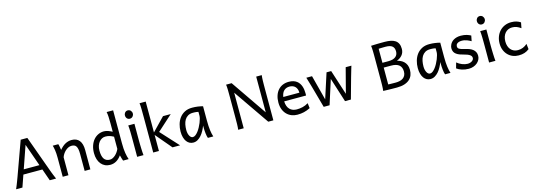

<svg xmlns="http://www.w3.org/2000/svg" viewBox="12 -1850 8155 2932"><g transform="rotate(-15 4089.5 -384.5)"><path d="M334.5 -617.7 211.4 -263.7H459ZM19.5 0Q25.9 -14.6 32.7 -30.8Q39.6 -46.9 47.6 -67.1Q55.7 -87.4 65.4 -113.3Q75.2 -139.2 87.9 -173.3L283.2 -712.9H388.2L583.5 -173.3Q595.7 -139.2 605.5 -113.3Q615.2 -87.4 623.5 -67.1Q631.8 -46.9 638.7 -30.8Q645.5 -14.6 651.9 0H551.8L485.4 -188H185.1L119.6 0Z M1103.5 0V-268.6Q1103.5 -314.5 1097.4 -344.2Q1091.3 -374 1079.3 -391.4Q1067.4 -408.7 1049.1 -415.5Q1030.8 -422.4 1005.9 -422.4Q979.5 -422.4 954.3 -409.9Q929.2 -397.5 908.2 -377.7Q887.2 -357.9 871.1 -333Q855 -308.1 847.2 -283.2V0H756.8V-300.3Q756.8 -372.6 748.8 -422.6Q740.7 -472.7 732.4 -498H820.3Q823.2 -490.2 826.2 -477.8Q829.1 -465.3 831.5 -451.7Q834 -438 835.9 -424.8L839.8 -402.8Q886.2 -458.5 933.6 -483.2Q981 -507.8 1032.7 -507.8Q1110.8 -507.8 1152.3 -456.8Q1193.8 -405.8 1193.8 -305.2V0Z M1672.4 -388.2Q1654.3 -397.9 1638.7 -404.8Q1623 -411.6 1607.9 -416Q1592.8 -420.4 1577.1 -422.6Q1561.5 -424.8 1543 -424.8Q1515.1 -424.8 1489.7 -412.1Q1464.4 -399.4 1444.6 -375.5Q1424.8 -351.6 1413.1 -317.1Q1401.4 -282.7 1401.4 -239.3Q1401.4 -153.8 1430.4 -109.9Q1459.5 -65.9 1523.4 -65.9Q1545.9 -65.9 1568.1 -77.1Q1590.3 -88.4 1610.1 -106.4Q1629.9 -124.5 1646 -147.7Q1662.1 -170.9 1672.4 -195.3ZM1762.7 -258.8Q1762.7 -166.5 1773.2 -103.8Q1783.7 -41 1799.3 0H1711.4Q1706.1 -12.7 1698.5 -37.8Q1690.9 -63 1684.6 -90.3Q1649.4 -40.5 1605 -14.2Q1560.5 12.2 1506.3 12.2Q1461.4 12.2 1425.5 -4.6Q1389.6 -21.5 1364 -52.5Q1338.4 -83.5 1324.7 -127.2Q1311 -170.9 1311 -224.6Q1311 -289.6 1328.9 -341.8Q1346.7 -394 1377.9 -430.9Q1409.2 -467.8 1451.4 -487.8Q1493.7 -507.8 1543 -507.8Q1558.6 -507.8 1575.4 -504.4Q1592.3 -501 1609.1 -495.1Q1626 -489.3 1642.1 -481.7Q1658.2 -474.1 1672.4 -466.3V-603Q1672.4 -662.1 1669.7 -706.3Q1667 -750.5 1660.2 -781.2H1762.7Z M1916.5 -656.7Q1916.5 -670.4 1920.9 -682.4Q1925.3 -694.3 1933.3 -703.4Q1941.4 -712.4 1952.6 -717.5Q1963.9 -722.7 1977.5 -722.7Q1991.2 -722.7 2002.9 -717.5Q2014.6 -712.4 2022.9 -703.4Q2031.2 -694.3 2036.1 -682.4Q2041 -670.4 2041 -656.7Q2041 -643.1 2036.1 -631.1Q2031.2 -619.1 2022.9 -610.1Q2014.6 -601.1 2002.9 -595.9Q1991.2 -590.8 1977.5 -590.8Q1963.9 -590.8 1952.6 -595.9Q1941.4 -601.1 1933.3 -610.1Q1925.3 -619.1 1920.9 -631.1Q1916.5 -643.1 1916.5 -656.7ZM2023.9 -231.9Q2023.9 -208.5 2024.7 -176.5Q2025.4 -144.5 2026.6 -111.8Q2027.8 -79.1 2029.5 -49.3Q2031.2 -19.5 2033.7 0H1933.6V-258.8Q1933.6 -294.4 1933.3 -329.1Q1933.1 -363.8 1932.4 -394.8Q1931.6 -425.8 1930.2 -452.4Q1928.7 -479 1926.3 -498H2023.9Z M2187.5 0V-551.8Q2187.5 -630.9 2186.5 -690.2Q2185.5 -749.5 2180.2 -781.2H2277.8V-293.5L2475.6 -498H2597.7L2356 -279.8L2612.3 0H2492.7L2277.8 -253.9V0Z M3015.1 -420.9Q3009.3 -422.4 3002 -423.8Q2994.6 -425.3 2984.6 -426.8Q2974.6 -428.2 2961.2 -429Q2947.8 -429.7 2929.7 -429.7Q2881.8 -429.7 2849.9 -410.4Q2817.9 -391.1 2798.8 -359.1Q2779.8 -327.1 2771.7 -285.6Q2763.7 -244.1 2763.7 -200.2Q2763.7 -171.9 2769.3 -148.2Q2774.9 -124.5 2784.7 -107.2Q2794.4 -89.8 2807.1 -80.3Q2819.8 -70.8 2834.5 -70.8Q2856 -70.8 2877.7 -87.4Q2899.4 -104 2919.4 -130.1Q2939.5 -156.2 2957 -188.7Q2974.6 -221.2 2987.5 -253.2Q3000.5 -285.2 3007.8 -313.5Q3015.1 -341.8 3015.1 -358.9ZM3051.8 0Q3046.4 -11.7 3042.2 -32.2Q3038.1 -52.7 3035.4 -75.9Q3032.7 -99.1 3031.2 -122.1Q3029.8 -145 3029.8 -161.1V-200.2Q3015.1 -162.1 2994.9 -124.3Q2974.6 -86.4 2948.5 -56.2Q2922.4 -25.9 2890.1 -6.8Q2857.9 12.2 2819.8 12.2Q2789.1 12.2 2762.2 -1.5Q2735.4 -15.1 2715.6 -42Q2695.8 -68.8 2684.6 -108.6Q2673.3 -148.4 2673.3 -200.2Q2673.3 -258.3 2689 -313.7Q2704.6 -369.1 2736.8 -412.4Q2769 -455.6 2818.8 -481.7Q2868.7 -507.8 2937 -507.8Q2984.4 -507.8 3026.4 -501.7Q3068.4 -495.6 3105.5 -485.8V-258.8Q3105.5 -166.5 3114.3 -103.8Q3123 -41 3137.2 0Z M3618.2 -562.5V0H3530.3Q3535.6 -29.3 3536.6 -84.7Q3537.6 -140.1 3537.6 -212.4V-500.5Q3537.6 -572.8 3536.6 -628.2Q3535.6 -683.6 3530.3 -712.9H3618.2L4006.3 -147.9V-712.9H4094.2Q4091.8 -698.2 4090.3 -676.8Q4088.9 -655.3 4088.1 -628.2Q4087.4 -601.1 4087.2 -568.8Q4086.9 -536.6 4086.9 -500.5V0H4006.3Z M4321.3 -236.8Q4322.8 -193.8 4334.7 -162.1Q4346.7 -130.4 4367.4 -109.6Q4388.2 -88.9 4416.3 -78.6Q4444.3 -68.4 4477.5 -68.4Q4524.9 -68.4 4570.3 -79.1Q4615.7 -89.8 4660.6 -117.2L4670.4 -36.6Q4644.5 -23.4 4619.6 -14.2Q4594.7 -4.9 4569.8 1Q4544.9 6.8 4519.3 9.5Q4493.7 12.2 4465.3 12.2Q4418.5 12.2 4376 -4.2Q4333.5 -20.5 4301.3 -52.5Q4269 -84.5 4250 -131.8Q4231 -179.2 4231 -241.7Q4231 -302.2 4247.3 -351.3Q4263.7 -400.4 4293.9 -435.3Q4324.2 -470.2 4367.7 -489Q4411.1 -507.8 4465.3 -507.8Q4505.4 -507.8 4536.1 -498.3Q4566.9 -488.8 4589.4 -471.9Q4611.8 -455.1 4627 -432.6Q4642.1 -410.2 4651.1 -384.3Q4660.2 -358.4 4664.1 -330.3Q4668 -302.2 4668 -274.9V-255.9Q4668 -243.7 4667.5 -236.8ZM4458 -434.6Q4404.3 -434.6 4370.1 -403.1Q4335.9 -371.6 4325.2 -305.2H4580.1Q4580.1 -336.4 4571 -360.6Q4562 -384.8 4545.7 -401.4Q4529.3 -418 4506.8 -426.3Q4484.4 -434.6 4458 -434.6Z M5134.3 -498 5261.2 -105 5363.8 -498H5454.1Q5445.3 -470.2 5438.7 -448Q5432.1 -425.8 5426.3 -405.5Q5420.4 -385.3 5414.8 -366Q5409.2 -346.7 5402.8 -324.7L5312.5 0H5219.7L5097.7 -383.3L4975.6 0H4882.8L4792.5 -324.7Q4787.1 -344.2 4781.5 -363.3Q4775.9 -382.3 4769.8 -402.8Q4763.7 -423.3 4756.8 -446.8Q4750 -470.2 4741.2 -498H4831.5L4934.1 -105L5061 -498Z M5830.1 -151.9V-558.1Q5830.1 -592.3 5829.3 -621.8Q5828.6 -651.4 5827.1 -674.8Q5825.7 -698.2 5822.8 -712.9Q5838.9 -713.9 5862.8 -714.8Q5886.7 -715.8 5915.3 -716.6Q5943.8 -717.3 5975.3 -717.5Q6006.8 -717.8 6037.6 -717.8Q6091.8 -717.8 6134.3 -709Q6176.8 -700.2 6205.6 -680.2Q6234.4 -660.2 6249.5 -627.4Q6264.6 -594.7 6264.6 -546.9Q6264.6 -516.1 6255.4 -491.5Q6246.1 -466.8 6229.7 -447.5Q6213.4 -428.2 6191.7 -414.1Q6169.9 -399.9 6145 -390.6Q6173.3 -383.3 6201.2 -370.4Q6229 -357.4 6251.2 -335.9Q6273.4 -314.5 6287.4 -282.5Q6301.3 -250.5 6301.3 -205.1Q6301.3 -160.6 6286.9 -122.3Q6272.5 -84 6241 -55.7Q6209.5 -27.3 6159.9 -11.2Q6110.4 4.9 6040 4.9Q6002.9 4.9 5968 4.4Q5933.1 3.9 5904.1 3.2Q5875 2.4 5853.8 1.7Q5832.5 1 5822.8 0Q5825.7 -14.6 5827.1 -37.6Q5828.6 -60.5 5829.3 -89.4Q5830.1 -118.2 5830.1 -151.9ZM5922.9 -75.7Q5929.7 -75.2 5941.4 -74.7Q5953.1 -74.2 5968.8 -74Q5984.4 -73.7 6003.2 -73.5Q6022 -73.2 6042.5 -73.2Q6073.7 -73.2 6103.3 -79.6Q6132.8 -85.9 6155.5 -101.1Q6178.2 -116.2 6192.1 -141.6Q6206.1 -167 6206.1 -205.1Q6206.1 -272.9 6164.8 -307.4Q6123.5 -341.8 6037.6 -341.8H5922.9ZM5922.9 -417.5H6018.1Q6057.1 -417.5 6085.7 -425.8Q6114.3 -434.1 6132.8 -449.2Q6151.4 -464.4 6160.4 -485.6Q6169.4 -506.8 6169.4 -532.2Q6169.4 -559.6 6161.9 -580.1Q6154.3 -600.6 6137.9 -614.5Q6121.6 -628.4 6095.5 -635.3Q6069.3 -642.1 6032.7 -642.1Q6018.6 -642.1 6002.4 -641.8Q5986.3 -641.6 5971.2 -641.1Q5956.1 -640.6 5943.4 -640.4Q5930.7 -640.1 5922.9 -639.6Z M6765.1 -420.9Q6759.3 -422.4 6752 -423.8Q6744.6 -425.3 6734.6 -426.8Q6724.6 -428.2 6711.2 -429Q6697.8 -429.7 6679.7 -429.7Q6631.8 -429.7 6599.9 -410.4Q6567.9 -391.1 6548.8 -359.1Q6529.8 -327.1 6521.7 -285.6Q6513.7 -244.1 6513.7 -200.2Q6513.7 -171.9 6519.3 -148.2Q6524.9 -124.5 6534.7 -107.2Q6544.4 -89.8 6557.1 -80.3Q6569.8 -70.8 6584.5 -70.8Q6606 -70.8 6627.7 -87.4Q6649.4 -104 6669.4 -130.1Q6689.5 -156.2 6707 -188.7Q6724.6 -221.2 6737.5 -253.2Q6750.5 -285.2 6757.8 -313.5Q6765.1 -341.8 6765.1 -358.9ZM6801.8 0Q6796.4 -11.7 6792.2 -32.2Q6788.1 -52.7 6785.4 -75.9Q6782.7 -99.1 6781.2 -122.1Q6779.8 -145 6779.8 -161.1V-200.2Q6765.1 -162.1 6744.9 -124.3Q6724.6 -86.4 6698.5 -56.2Q6672.4 -25.9 6640.1 -6.8Q6607.9 12.2 6569.8 12.2Q6539.1 12.2 6512.2 -1.5Q6485.4 -15.1 6465.6 -42Q6445.8 -68.8 6434.6 -108.6Q6423.3 -148.4 6423.3 -200.2Q6423.3 -258.3 6439 -313.7Q6454.6 -369.1 6486.8 -412.4Q6519 -455.6 6568.8 -481.7Q6618.7 -507.8 6687 -507.8Q6734.4 -507.8 6776.4 -501.7Q6818.4 -495.6 6855.5 -485.8V-258.8Q6855.5 -166.5 6864.3 -103.8Q6873 -41 6887.2 0Z M7324.2 -383.3Q7312 -390.6 7296.4 -398.7Q7280.8 -406.7 7262.5 -413.6Q7244.1 -420.4 7223.4 -425Q7202.6 -429.7 7180.2 -429.7Q7153.3 -429.7 7135 -423.8Q7116.7 -418 7105.7 -408.9Q7094.7 -399.9 7089.8 -388.4Q7085 -377 7085 -366.2Q7085 -353.5 7088.9 -343.8Q7092.8 -334 7105.2 -325.7Q7117.7 -317.4 7140.6 -309.6Q7163.6 -301.8 7202.1 -293Q7235.4 -285.6 7264.6 -274.2Q7293.9 -262.7 7315.9 -245.1Q7337.9 -227.5 7350.6 -202.9Q7363.3 -178.2 7363.3 -144Q7363.3 -110.8 7348.6 -82.5Q7334 -54.2 7308.6 -33Q7283.2 -11.7 7249 0.2Q7214.8 12.2 7175.3 12.2Q7145.5 12.2 7117.9 7.8Q7090.3 3.4 7066.2 -4.4Q7042 -12.2 7022 -22.5Q7002 -32.7 6987.3 -43.9L7011.7 -131.8Q7028.3 -117.2 7049.1 -105Q7069.8 -92.8 7091.8 -84Q7113.8 -75.2 7136 -70.6Q7158.2 -65.9 7177.7 -65.9Q7199.2 -65.9 7217 -71.5Q7234.9 -77.1 7247.8 -86.2Q7260.7 -95.2 7268.1 -107.2Q7275.4 -119.1 7275.4 -131.8Q7275.4 -145.5 7269.8 -157.5Q7264.2 -169.4 7249.3 -180.4Q7234.4 -191.4 7208.3 -201.7Q7182.1 -211.9 7141.1 -222.2Q7096.7 -232.9 7068.6 -247.6Q7040.5 -262.2 7024.7 -279.8Q7008.8 -297.4 7002.9 -317.9Q6997.1 -338.4 6997.1 -361.3Q6997.1 -372.6 7000.7 -387.7Q7004.4 -402.8 7012.9 -419.2Q7021.5 -435.5 7035.4 -451.4Q7049.3 -467.3 7070.3 -479.7Q7091.3 -492.2 7119.6 -500Q7147.9 -507.8 7185.1 -507.8Q7211.4 -507.8 7234.6 -504.4Q7257.8 -501 7277.1 -495.4Q7296.4 -489.7 7312.5 -482.7Q7328.6 -475.6 7341.3 -468.8Z M7480.5 -656.7Q7480.5 -670.4 7484.9 -682.4Q7489.3 -694.3 7497.3 -703.4Q7505.4 -712.4 7516.6 -717.5Q7527.8 -722.7 7541.5 -722.7Q7555.2 -722.7 7566.9 -717.5Q7578.6 -712.4 7586.9 -703.4Q7595.2 -694.3 7600.1 -682.4Q7605 -670.4 7605 -656.7Q7605 -643.1 7600.1 -631.1Q7595.2 -619.1 7586.9 -610.1Q7578.6 -601.1 7566.9 -595.9Q7555.2 -590.8 7541.5 -590.8Q7527.8 -590.8 7516.6 -595.9Q7505.4 -601.1 7497.3 -610.1Q7489.3 -619.1 7484.9 -631.1Q7480.5 -643.1 7480.5 -656.7ZM7587.9 -231.9Q7587.9 -208.5 7588.6 -176.5Q7589.4 -144.5 7590.6 -111.8Q7591.8 -79.1 7593.5 -49.3Q7595.2 -19.5 7597.7 0H7497.6V-258.8Q7497.6 -294.4 7497.3 -329.1Q7497.1 -363.8 7496.3 -394.8Q7495.6 -425.8 7494.1 -452.4Q7492.7 -479 7490.2 -498H7587.9Z M8132.3 -41.5Q8113.8 -27.3 8095.5 -17.3Q8077.1 -7.3 8057.1 -0.7Q8037.1 5.9 8014.2 9Q7991.2 12.2 7963.9 12.2Q7914.6 12.2 7871.6 -5.1Q7828.6 -22.5 7796.4 -55.2Q7764.2 -87.9 7745.6 -134.3Q7727.1 -180.7 7727.1 -239.3Q7727.1 -294.4 7744.9 -343.3Q7762.7 -392.1 7795.7 -428.7Q7828.6 -465.3 7875.7 -486.6Q7922.9 -507.8 7981 -507.8Q8029.8 -507.8 8065.2 -496.3Q8100.6 -484.9 8127.4 -466.3L8110.4 -378.4Q8077.1 -402.8 8044.4 -415Q8011.7 -427.2 7973.6 -427.2Q7940.9 -427.2 7912.8 -414.8Q7884.8 -402.3 7864 -378.9Q7843.3 -355.5 7831.5 -321.3Q7819.8 -287.1 7819.8 -244.1Q7819.8 -204.6 7830.6 -172.4Q7841.3 -140.1 7861.3 -116.9Q7881.3 -93.8 7909.7 -81.1Q7938 -68.4 7973.6 -68.4Q8018.1 -68.4 8054.2 -83.5Q8090.3 -98.6 8122.6 -127Z"/></g></svg>

Font: Andika New Basic
Style: Regular
Weight: 400
Designer: Victor Gaultney, Annie Olsen, Julie Remington, Don Collingsworth, Eric Hays
Foundry: SIL International
Version: Version 5.500; ttfautohint (v1.8.3)